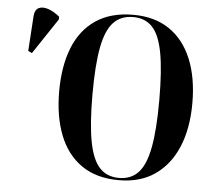

<svg xmlns="http://www.w3.org/2000/svg" viewBox="-52 -782 954 850"><g transform="rotate(5 425.0 -357.5)"><path d="M506 10Q406 10 340 -36Q274 -82 241.5 -165Q209 -248 209 -359Q209 -471 241.5 -553Q274 -635 340.5 -680Q407 -725 507 -725Q602 -725 667.5 -680.5Q733 -636 767 -553.5Q801 -471 801 -358Q801 -246 766.5 -163.5Q732 -81 666.5 -35.5Q601 10 506 10ZM506 0Q559 0 591.5 -34.5Q624 -69 639 -148Q654 -227 654 -358Q654 -490 639.5 -568Q625 -646 593 -680.5Q561 -715 507 -715Q453 -715 420 -680.5Q387 -646 372 -568Q357 -490 357 -358Q357 -227 372 -148.5Q387 -70 419.5 -35Q452 0 506 0ZM74 -517 57 -525 67 -680Q69 -709 86 -717.5Q103 -726 128 -718Q153 -710 180 -688V-676Z"/></g></svg>

Font: Noto Serif Display Condensed
Style: Bold
Weight: 700
Width: 3
Designer: Monotype Design Team
Foundry: Monotype Imaging Inc.
Version: Version 2.009